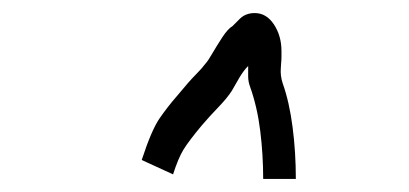

<svg xmlns="http://www.w3.org/2000/svg" viewBox="-20 -751 627 294"><path d="M433 -477H383Q383 -514 378.5 -550.5Q374 -587 363 -618Q360 -626 360 -634Q360 -642 360 -650Q353 -643 346.5 -632Q340 -621 335 -612Q328 -601 314.5 -587Q301 -573 289 -559Q269 -535 261 -522Q253 -509 245 -484L197 -506Q212 -552 224.5 -570Q237 -588 251 -604Q270 -627 279.5 -636.5Q289 -646 295 -654Q298 -657 305 -669Q312 -681 320.5 -694Q329 -707 336 -711Q338 -713 347 -722Q356 -731 370 -731Q388 -731 399.5 -713.5Q411 -696 411 -673Q411 -654 411 -653.5Q411 -653 410 -670Q411 -658 410 -646.5Q409 -635 413 -623Q423 -595 428 -556.5Q433 -518 433 -477Z"/></svg>

Font: Syne
Style: Italic
Weight: 400
Italic angle: -9°
Designer: Lucas Descroix
Foundry: Bonjour Monde
Version: Version 2.000; ttfautohint (v1.8.3)